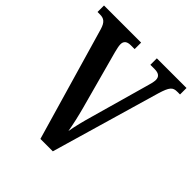

<svg xmlns="http://www.w3.org/2000/svg" viewBox="-193 -849 984 984"><g transform="rotate(45 299.0 -357.0)"><path d="M74 -617 253 0H343L515 -592C534 -655 546 -667 578 -667H598V-714H383V-667H414C444 -667 458 -655 458 -632C458 -617 452 -597 446 -576L359 -267C344 -215 333 -171 326 -130C319 -171 308 -220 295 -268L209 -584C205 -601 200 -619 200 -633C200 -655 213 -667 241 -667H269V-714H0V-667H18C45 -667 62 -657 74 -617Z"/></g></svg>

Font: Noto Serif Devanagari Condensed SemiBold
Style: Regular
Weight: 600
Width: 3
Designer: Universal Thirst, Indian Type Foundry and the Monotype Design Team
Foundry: Monotype Imaging Inc.
Version: Version 2.004